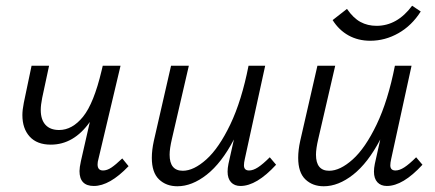

<svg xmlns="http://www.w3.org/2000/svg" viewBox="-20 -643 1516 669"><path d="M58 -242Q58 -260 63 -285L90 -414H151L127 -302Q122 -277 122 -260Q122 -226 138.5 -208Q155 -190 186 -190Q232 -190 269.5 -236.5Q307 -283 334 -397L338 -414H400L323 -89Q320 -79 320 -70Q320 -49 339 -49Q353 -49 368 -59Q383 -69 406 -91L428 -64Q362 5 307 5Q257 5 257 -47Q257 -59 262 -82L293 -218Q237 -139 157 -139Q109 -139 83.5 -167Q58 -195 58 -242Z M509 -93Q509 -120 516 -152L576 -414H638L579 -159Q571 -125 571 -104Q571 -48 617 -48Q655 -48 699 -87.5Q743 -127 782.5 -209.5Q822 -292 846 -414H904L833 -89Q830 -76 830 -67Q830 -49 848 -49Q862 -49 879 -60Q896 -71 920 -95L942 -69Q874 5 818 5Q797 5 785 -8Q773 -21 773 -45Q773 -57 776 -72L795 -157Q752 -75 700.5 -34.5Q649 6 598 6Q559 6 534 -18Q509 -42 509 -93Z M1019 -93Q1019 -120 1026 -152L1086 -414H1148L1089 -159Q1081 -125 1081 -104Q1081 -48 1127 -48Q1165 -48 1209 -87.5Q1253 -127 1292.5 -209.5Q1332 -292 1356 -414H1414L1343 -89Q1340 -76 1340 -67Q1340 -49 1358 -49Q1372 -49 1389 -60Q1406 -71 1430 -95L1452 -69Q1384 5 1328 5Q1307 5 1295 -8Q1283 -21 1283 -45Q1283 -57 1286 -72L1305 -157Q1262 -75 1210.5 -34.5Q1159 6 1108 6Q1069 6 1044 -18Q1019 -42 1019 -93ZM1139 -573 1189 -612Q1211 -580 1236 -566.5Q1261 -553 1292 -553Q1364 -553 1416 -623L1446 -603Q1415 -554 1368.5 -527.5Q1322 -501 1270 -501Q1228 -501 1194.5 -519.5Q1161 -538 1139 -573Z"/></svg>

Font: LXGW Bright GB
Style: Italic
Weight: 400
Italic angle: -12°
Designer: Christian Thalmann (Catharsis Fonts)
Foundry: LXGW / Christian Thalmann (Catharsis Fonts) / Fontworks Inc.
Version: Version 5.510